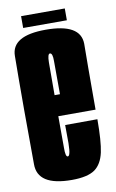

<svg xmlns="http://www.w3.org/2000/svg" viewBox="-80 -721 462 768"><g transform="rotate(-10 151.0 -337.0)"><path d="M148.5 3.5V-92Q139 -92 139.5 -129Q139 -165.5 139 -302.5Q139 -443 139.5 -476Q140 -510 149.5 -510Q161 -510 160.5 -477Q160.5 -445.5 161 -342.5H128V-257H290.5Q290.5 -279.5 290.5 -302.5Q290.5 -441.5 291.5 -524.5Q290.5 -606.5 149.5 -606.5Q10 -606.5 10 -524Q9 -441 9 -303.5Q9 -175 10 -85.5Q9 3.5 148.5 3.5ZM148.5 -92V3.5Q212.5 3.5 242.5 -17.5Q271.5 -38.5 281.5 -84.5Q291 -128.5 291 -218L160 -217.5Q160 -176.5 160.5 -144Q160 -112.5 156.5 -102Q154 -92 148.5 -92ZM62 -629H239.5V-677H62Z"/></g></svg>

Font: Anybody UltraCondensed
Style: Bold
Weight: 700
Width: 1
Version: Version 1.113;gftools[0.9.25]